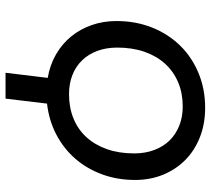

<svg xmlns="http://www.w3.org/2000/svg" viewBox="-54 -708 762 694"><g transform="rotate(90 327.0 -361.0)"><path d="M630.5 -468.5Q630.5 -404 610.2 -349Q590 -294 553.5 -252Q517 -210 466.2 -183.5Q415.5 -157 354.5 -150L336.5 0H243L261.5 -152.5Q214.5 -160.5 176.5 -182.5Q138.5 -204.5 111.8 -237.2Q85 -270 70.5 -311.8Q56 -353.5 56 -401Q56 -470 79.2 -528.8Q102.5 -587.5 144 -630.2Q185.5 -673 243.2 -697.2Q301 -721.5 370 -721.5Q428.5 -721.5 476.8 -702.2Q525 -683 559 -649Q593 -615 611.8 -568.8Q630.5 -522.5 630.5 -468.5ZM534.5 -465Q534.5 -505 522.2 -537.5Q510 -570 487.8 -592.8Q465.5 -615.5 434.2 -628Q403 -640.5 365 -640.5Q317 -640.5 277.8 -624Q238.5 -607.5 210.5 -576.8Q182.5 -546 167.2 -502.2Q152 -458.5 152 -404Q152 -364 164 -331.8Q176 -299.5 198 -276.8Q220 -254 251 -241.8Q282 -229.5 320.5 -229.5Q368.5 -229.5 408 -245.5Q447.5 -261.5 475.5 -292Q503.5 -322.5 519 -366.2Q534.5 -410 534.5 -465Z"/></g></svg>

Font: Lato
Style: Italic
Weight: 400
Italic angle: -7°
Designer: Lukasz Dziedzic
Foundry: tyPoland Lukasz Dziedzic
Version: Version 2.007; 2014-02-27